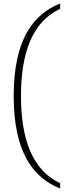

<svg xmlns="http://www.w3.org/2000/svg" viewBox="-20 -824 399 1108"><path d="M327 264V233C164 158 101 -27 101 -270C101 -513 164 -698 327 -773V-804C170 -741 59 -593 59 -270C59 53 170 201 327 264Z"/></svg>

Font: Noto Serif Sinhala ExtraLight
Style: Regular
Weight: 200
Designer: Jelle Bosma - Monotype Design Team
Foundry: Monotype Imaging Inc.
Version: Version 2.007